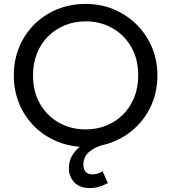

<svg xmlns="http://www.w3.org/2000/svg" viewBox="-20 -735 874 980"><path d="M437.5 225Q387 225 359 195.2Q331 165.5 331.5 123Q332 80.5 355.2 48Q378.5 15.5 417 -6.5Q455.5 -28.5 503 -38L515 2Q466 14.5 436.5 38.8Q407 63 405.5 104Q405.5 125.5 416 140.2Q426.5 155 452 155Q461.5 155 470.5 153Q479.5 151 488 147.5Q496.5 144 503.5 139L530.5 199.5Q509.5 211.5 485.8 218.2Q462 225 437.5 225ZM417 15Q338.5 15 271.8 -12.8Q205 -40.5 155.2 -90Q105.5 -139.5 78 -206Q50.5 -272.5 50.5 -350Q50.5 -428 78 -494.5Q105.5 -561 155.2 -610.5Q205 -660 271.8 -687.5Q338.5 -715 417 -715Q495 -715 561.5 -687Q628 -659 678 -609Q728 -559 755.8 -492.8Q783.5 -426.5 783.5 -350Q783.5 -272.5 755.8 -206Q728 -139.5 678 -90Q628 -40.5 561.5 -12.8Q495 15 417 15ZM417 -74.5Q473.5 -74.5 522.2 -94Q571 -113.5 607.5 -149.8Q644 -186 664.8 -237Q685.5 -288 685.5 -350Q685.5 -433.5 649.8 -495.5Q614 -557.5 553 -591.8Q492 -626 417 -626Q360.5 -626 311.8 -606.2Q263 -586.5 226.2 -550.2Q189.5 -514 169 -463.2Q148.5 -412.5 148.5 -350Q148.5 -267 184.2 -205Q220 -143 281 -108.8Q342 -74.5 417 -74.5Z"/></svg>

Font: Geologica Thin Roman Light
Style: Regular
Weight: 300
Version: Version 1.010;gftools[0.9.28]